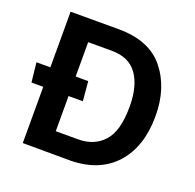

<svg xmlns="http://www.w3.org/2000/svg" viewBox="-121 -807 951 934"><g transform="rotate(20 355.0 -339.5)"><path d="M339 1 90 0V-291H29L18 -392H90V-680H339Q498 -680 575 -585Q652 -490 652 -344Q652 -186 570 -94Q488 -2 339 1ZM295 -291H221V-109H337Q419 -109 468.5 -163Q518 -217 518 -344Q518 -450 475.5 -510Q433 -570 343 -570H221V-392H286Z"/></g></svg>

Font: Palanquin Dark
Style: Regular
Weight: 400
Designer: Pria Ravichandran
Version: Version 1.001